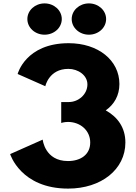

<svg xmlns="http://www.w3.org/2000/svg" viewBox="-20 -1094 797 1129"><path d="M242.1 -1074C186 -1074 140.9 -1033 140.9 -982C140.9 -931 186 -890 242.1 -890C298.2 -890 343.3 -931 343.3 -982C343.3 -1033 298.2 -1074 242.1 -1074ZM502.8 -1074C446.7 -1074 401.6 -1033 401.6 -982C401.6 -931 446.7 -890 502.8 -890C558.9 -890 604 -931 604 -982C604 -1033 558.9 -1074 502.8 -1074ZM246.5 -587C246.5 -587 267.4 -689 381.8 -689C440.1 -689 494 -651 494 -598C494 -538 440.1 -494 385.1 -494H340V-371C340 -371 357.6 -377 379.6 -377C452.2 -377 510.5 -327 510.5 -256C510.5 -186 455.5 -147 379.6 -147C243.2 -147 231.1 -273 231.1 -273L39.7 -188C39.7 -188 101.3 15 380.7 15C575.4 15 717.3 -98 717.3 -256C717.3 -343 672.2 -406 601.8 -445C651.3 -480 682.1 -532 682.1 -600C682.1 -740 556.7 -840 384 -840C129.9 -840 83.7 -659 83.7 -659Z"/></svg>

Font: Hussar
Style: BdWide
Weight: 700
Foundry: Cannot Into Space Fonts
Version: Version 2.00